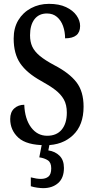

<svg xmlns="http://www.w3.org/2000/svg" viewBox="-20 -744 486 997"><path d="M217 10Q118 10 75.5 -29Q33 -68 33 -126Q33 -162 54 -181Q75 -200 106 -200Q109 -126 141.5 -82.5Q174 -39 225 -39Q274 -39 300.5 -71Q327 -103 327 -159Q327 -200 311.5 -227.5Q296 -255 266.5 -277.5Q237 -300 193 -324Q119 -365 85 -415Q51 -465 51 -544Q51 -599 75 -639Q99 -679 141 -701.5Q183 -724 234 -724Q287 -724 323 -707Q359 -690 377.5 -663.5Q396 -637 396 -609Q396 -545 318 -545Q318 -579 307.5 -608.5Q297 -638 276 -656Q255 -674 224 -674Q182 -674 159 -644Q136 -614 136 -561Q136 -527 147.5 -502Q159 -477 186.5 -454Q214 -431 263 -405Q340 -365 377 -317Q414 -269 414 -190Q414 -94 359 -42Q304 10 217 10ZM204 233Q192 233 173.5 230.5Q155 228 140 223V177Q171 185 192 185Q217 185 231.5 173Q246 161 246 130Q246 100 228.5 88.5Q211 77 184 73L200 -9H240L231 37Q266 42 289 64.5Q312 87 312 128Q312 180 282 206.5Q252 233 204 233Z"/></svg>

Font: Noto Serif ExtraCondensed Medium
Style: Regular
Weight: 500
Width: 2
Designer: Monotype Design Team
Foundry: Monotype Imaging Inc.
Version: Version 2.015